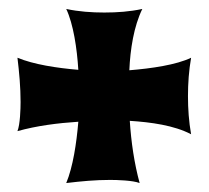

<svg xmlns="http://www.w3.org/2000/svg" viewBox="-20 -546 467 429"><path d="M298 -526C270 -520 242 -518 213 -518C185 -518 156 -520 128 -526C144 -492 152 -438 155 -390C107 -394 55 -402 19 -417C23 -384 26 -351 26 -318C26 -303 25 -268 19 -253C62 -265 109 -271 155 -274C151 -226 143 -173 128 -137C161 -141 193 -144 226 -144C241 -144 277 -143 292 -137C280 -181 273 -229 270 -276C317 -273 369 -266 407 -246C402 -274 400 -303 400 -331C400 -360 402 -388 407 -417C374 -401 318 -393 269 -389C271 -436 279 -487 298 -526Z"/></svg>

Font: Spicy Rice
Style: Regular
Weight: 400
Designer: Astigmatic (AOETI)
Foundry: Astigmatic (AOETI)
Version: Version 1.000